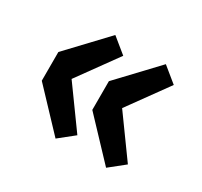

<svg xmlns="http://www.w3.org/2000/svg" viewBox="-103 -650 763 724"><g transform="rotate(30 278.5 -288.5)"><path d="M56 -226V-351L210 -514L275 -461L150 -288L275 -115L210 -63ZM276 -226V-351L430 -514L495 -461L370 -288L495 -115L430 -63Z"/></g></svg>

Font: KaiGen Gothic KR Heavy
Style: Heavy
Weight: 900
Designer: Ryoko NISHIZUKA  (kana & ideographs); Paul D. Hunt (Latin, Greek & Cyrillic); Wenlong ZHANG  (bopomofo); Sandoll Communi
Foundry: Adobe Systems Incorporated
Version: Version 1.002 March 28, 2018